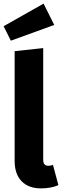

<svg xmlns="http://www.w3.org/2000/svg" viewBox="-27 -1025 347 1062"><path d="M214 -1005 273 -887 33 -800 -7 -880ZM200 17Q131 17 92.5 -22.5Q54 -62 54 -135V-742L212 -759V-141Q212 -108 240 -108Q254 -108 266 -113L296 -1Q255 17 200 17Z"/></svg>

Font: Fira Sans
Style: Bold
Weight: 700
Designer: bBox Type GmbH & Carrois Corporate GbR & Edenspiekermann AG
Foundry: bBox Type GmbH & Carrois Corporate GbR & Edenspiekermann AG
Version: Version 4.301;PS 004.301;hotconv 1.0.88;makeotf.lib2.5.64775